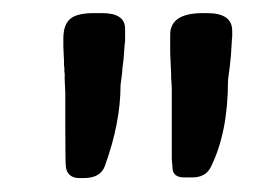

<svg xmlns="http://www.w3.org/2000/svg" viewBox="-20 -734 414 287"><path d="M74.7 -676.3Q74.7 -696.8 84.7 -705.6Q94.7 -714.4 120.6 -714.4H132.8Q167 -714.4 167 -690.9V-672.4L166.5 -669.4L164.6 -644.5Q162.6 -630.9 162.6 -625.5L160.2 -606.9Q160.2 -550.3 136.7 -485.8Q130.4 -467.8 105 -467.8H99.1Q81.5 -467.8 78.6 -483.4Q77.6 -489.3 77.6 -541V-595.7L76.7 -614.7V-624L76.2 -627V-633.3L75.7 -636.2V-642.6L74.7 -663.6ZM234.4 -682.1Q234.4 -714.4 283.2 -714.4H289.6Q327.1 -714.4 327.1 -688V-678.7L326.7 -675.8L325.2 -650.9L323.2 -632.3Q320.8 -615.2 320.8 -613.3Q320.8 -535.6 294.9 -483.9Q287.1 -468.8 267.6 -468.8H255.4Q237.8 -468.8 237.8 -483.9L236.8 -495.6V-602.5L235.8 -618.2Q235.8 -621.1 235.8 -624L234.4 -654.3Z"/></svg>

Font: Averia Gruesa Libre
Style: Regular
Weight: 500
Italic angle: -1.70001°
Version: Version 1.001